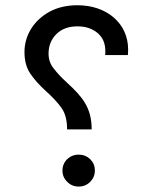

<svg xmlns="http://www.w3.org/2000/svg" viewBox="-20 -702 578 728"><path d="M327.6 -211.4C327.6 -294.4 291.5 -335.9 233.9 -388.7C212.9 -407.7 196.3 -425.8 183.6 -442.4C170.4 -458.5 164.1 -477.5 164.1 -499C164.1 -528.3 173.8 -552.7 193.8 -572.8C213.4 -592.3 240.2 -602.1 273.9 -602.1C304.2 -602.1 329.6 -593.8 349.6 -577.1C369.6 -560.5 379.4 -537.6 379.4 -508.3C379.4 -503.9 379.9 -499 378.4 -493.2H464.8C465.3 -497.1 465.8 -504.4 465.8 -514.6C465.8 -612.8 385.7 -682.1 273.9 -682.1C233.4 -682.1 197.8 -673.8 168 -657.7C107.4 -624.5 72.8 -567.4 72.8 -504.9C72.8 -472.2 80.1 -444.3 95.2 -422.4C110.4 -400.4 129.9 -378.4 154.3 -356.4C179.7 -333.5 199.2 -312.5 213.4 -292.5C227.5 -272.5 234.4 -245.6 234.4 -211.4ZM339.8 -55.7C339.8 -72.3 334 -86.4 322.3 -98.1C310.1 -109.9 295.4 -115.7 278.3 -115.7C243.2 -115.7 216.8 -88.9 216.8 -55.7C216.8 -38.6 222.7 -24.4 234.9 -12.7C246.6 -0.5 261.2 5.4 278.3 5.4C295.4 5.4 310.1 -0.5 322.3 -12.7C334 -24.9 339.8 -39.1 339.8 -55.7Z"/></svg>

Font: Estedad Medium
Style: Regular
Weight: 500
Designer: Amin Abedi
Version: Version 7.3